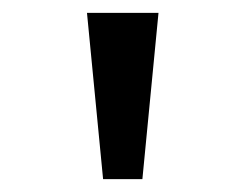

<svg xmlns="http://www.w3.org/2000/svg" viewBox="-20 -749 366 298"><path d="M140 -471 115 -729H226L201 -471Z"/></svg>

Font: hextelugu15
Style: Book
Weight: 400
Designer: Jelle Bosma - Monotype Design Team
Foundry: Monotype Imaging Inc.
Version: Version 2.003